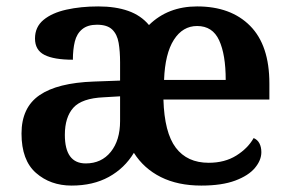

<svg xmlns="http://www.w3.org/2000/svg" viewBox="-20 -568 904 598"><path d="M203 10Q137 10 92 -29.5Q47 -69 47 -152Q47 -233 103 -271.5Q159 -310 272 -314L354 -317V-374Q354 -408 349.5 -434.5Q345 -461 329.5 -476Q314 -491 282 -491Q253 -491 236 -477Q219 -463 213 -438.5Q207 -414 207 -382Q148 -382 118.5 -397Q89 -412 89 -448Q89 -484 115.5 -506Q142 -528 187 -538Q232 -548 286 -548Q340 -548 379.5 -534Q419 -520 444 -490Q503 -548 594 -548Q699 -548 759 -487.5Q819 -427 819 -308V-258H489Q492 -155 527.5 -108Q563 -61 630 -61Q680 -61 716 -83.5Q752 -106 770 -138Q782 -133 788 -121.5Q794 -110 794 -94Q794 -69 774 -45Q754 -21 712.5 -5.5Q671 10 607 10Q534 10 481 -16.5Q428 -43 397 -92Q368 -44 319 -17Q270 10 203 10ZM247 -59Q296 -59 325 -95Q354 -131 354 -191V-268L303 -265Q235 -262 208.5 -232.5Q182 -203 182 -148Q182 -59 247 -59ZM683 -319Q683 -398 662.5 -442.5Q642 -487 594 -487Q549 -487 521.5 -444Q494 -401 491 -319Z"/></svg>

Font: Noto Nastaliq Urdu SemiBold
Style: Regular
Weight: 600
Version: Version 3.007